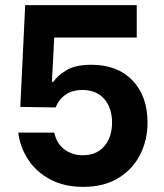

<svg xmlns="http://www.w3.org/2000/svg" viewBox="-20 -720 638 747"><path d="M51 -204H191Q201 -160 231.5 -138Q262 -116 302 -116Q356 -116 386 -151.5Q416 -187 416 -243Q416 -300 385.5 -335Q355 -370 300 -370Q226 -370 196 -302L59 -304L78 -700H512V-574H191L182 -402H188Q202 -424 237 -446Q272 -468 336 -468Q437 -468 495.5 -407Q554 -346 554 -243Q554 -176 525.5 -119Q497 -62 441 -27.5Q385 7 304 7Q229 7 174.5 -22.5Q120 -52 89 -100Q58 -148 51 -204Z"/></svg>

Font: Be Vietnam
Style: Bold
Weight: 700
Designer: Gabriel Lam
Foundry: TypeRant
Version: Version 4.000